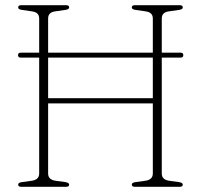

<svg xmlns="http://www.w3.org/2000/svg" viewBox="-20 -720 774 740"><path d="M165.5 -51Q165.5 -28 193 -23.5L233 -18Q246.5 -15.5 246.5 -8.5Q246.5 0 234.5 0H62Q50 0 50 -8.5Q50 -16 63.5 -18L103.5 -23.5Q131 -28 131 -51V-498H60Q49.5 -498 49.5 -507.5Q49.5 -517 60 -517H131V-649Q131 -672 104.5 -676L63.5 -682Q50 -684 50 -691.5Q50 -700 62 -700H234.5Q246.5 -700 246.5 -691.5Q246.5 -684 233 -682L191.5 -676Q165.5 -672 165.5 -649V-517H569V-649Q569 -672 542.5 -676L501.5 -682Q488 -684 488 -691.5Q488 -700 500 -700H672.5Q684.5 -700 684.5 -691.5Q684.5 -684 671 -682L629.5 -676Q603.5 -672 603.5 -649V-517H676Q686.5 -517 686.5 -507.5Q686.5 -498 676 -498H603.5V-51Q603.5 -28 631 -23.5L671 -18Q684.5 -15.5 684.5 -8.5Q684.5 0 672.5 0H500Q488 0 488 -8.5Q488 -16 501.5 -18L541.5 -23.5Q569 -28 569 -51V-321.5H165.5ZM165.5 -341.5H569V-498H165.5Z"/></svg>

Font: Fraunces 72pt Soft Thin
Style: Regular
Weight: 100
Version: Version 1.000;[b76b70a41]